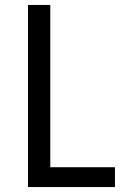

<svg xmlns="http://www.w3.org/2000/svg" viewBox="-20 -755 540 775"><path d="M93 0V-735H183V-80H444V0Z"/></svg>

Font: Iosevka Medium
Style: Regular
Weight: 500
Monospace: yes
Designer: Belleve Invis
Foundry: Belleve Invis
Version: Version 32.5.0; ttfautohint (v1.8.4)